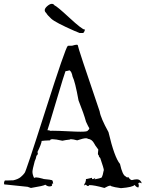

<svg xmlns="http://www.w3.org/2000/svg" viewBox="-20 -971 759 1000"><path d="M610 9Q672 4 681 -8Q691 5 699 5H701Q703 0 703 -5Q703 -10 700 -15Q703 -20 707 -20Q711 -20 717 -16V-18Q717 -24 710 -30.5Q703 -37 692 -37Q682 -37 667 -33Q659 -33 648 -49Q646 -47 643 -47Q639 -47 635 -52Q618 -58 605 -117Q576 -151 545 -283Q504 -357 499 -391Q385 -725 385 -736Q384 -738 379 -738Q372 -738 356 -733Q332 -733 332 -732H333Q321 -723 217 -396.5Q113 -70 108 -70Q101 -60 88 -49Q75 -38 50 -32L16 -31Q11 -31 7 -31Q3 -31 1 -20V-16Q1 -10 5 -10H9Q13 -10 124 2L141 8Q209 -3 216 -9Q227 0 238 0Q244 0 250 -3Q252 -7 252 -9Q252 -11 249 -12Q251 -15 253 -15Q255 -15 257 -12Q256 -30 251 -32.5Q246 -35 204 -39H208L204 -40Q179 -47 168 -47Q159 -47 158 -43Q149 -62 149 -76Q149 -88 161 -132Q167 -143 170 -160Q177 -165 177 -172Q177 -175 175 -179Q196 -222 197 -237Q210 -239 241 -240Q241 -246 254 -246Q270 -246 305 -238Q322 -242 343 -244Q345 -246 350 -246Q360 -246 382 -240Q414 -251 428 -251Q435 -251 438 -248Q459 -246 471 -223Q471 -220 492 -192Q490 -179 490 -172Q490 -164 492 -164L494 -165V-163Q494 -155 502 -148Q521 -93 521 -84Q521 -83 520 -83Q516 -58 509 -46Q501 -42 473 -37V-38L477 -45Q467 -38 463 -38Q459 -38 459 -43V-45Q430 -38 426 -38H425L427 -39Q428 -39 428 -37Q428 -32 424 -19Q423 -19 421.5 -16Q420 -13 417 -5Q423 -8 427 -9Q434 -2 438 -2Q442 -2 445 -7Q471 -7 524 8Q545 -4 554 -4Q558 -4 560 -1Q574 4 610 9ZM400 -285Q377 -285 341 -287Q281 -290 255 -290Q240 -290 237 -289L241 -290Q241 -292 227 -293Q228 -293 272 -441Q316 -589 321 -600Q340 -603 341 -605Q353 -600 358 -572Q371 -547 389 -448Q417 -378 428 -337Q442 -307 443 -307Q445 -305 445 -302Q445 -297 437 -291Q437 -285 400 -285ZM401 -799Q405 -799 411.5 -799Q418 -799 423 -818L421 -817Q408 -817 341.5 -878.5Q275 -940 265 -942Q259 -951 250 -951Q240 -951 226.5 -939.5Q213 -928 213 -918Q213 -910 221 -903Q226 -893 247 -873.5Q268 -854 368 -810L395 -799Z"/></svg>

Font: Xiaobo Songti 小帛宋体
Style: Regular
Weight: 400
Version: Version 1.501;March 17, 2024;FontCreator 14.0.0.2814 64-bit